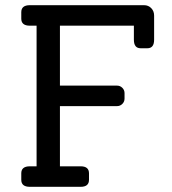

<svg xmlns="http://www.w3.org/2000/svg" viewBox="-20 -720 664 740"><path d="M535 -700Q552 -700 563 -688.5Q574 -677 574 -660V-567Q574 -534 548 -534H522Q496 -534 496 -567V-621H211V-390H431Q443 -390 451.5 -381.5Q460 -373 460 -361V-340Q460 -328 451.5 -319.5Q443 -311 431 -311H211V-79H291Q323 -79 323 -52V-27Q323 0 291 0H95Q62 0 62 -27V-52Q62 -79 95 -79H121V-621H95Q62 -621 62 -648V-673Q62 -700 95 -700Z"/></svg>

Font: Solway
Style: Regular
Weight: 400
Designer: Mariya V. Pigoulevskaya
Foundry: The Northern Block Ltd.
Version: Version 1.000;hotconv 1.0.109;makeotfexe 2.5.65596